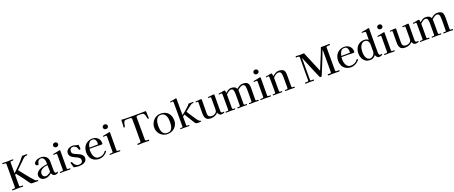

<svg xmlns="http://www.w3.org/2000/svg" viewBox="198 -2806 11464 4843"><g transform="rotate(-20 5930.5 -385.0)"><path d="M721 -16Q721 0 705 0Q677 0 649 0Q621 0 593 0Q574 0 552.5 -0.5Q531 -1 517 -14Q513 -18 509.5 -21.5Q506 -25 503 -29Q442 -115 379.5 -200Q317 -285 250 -367L221 -343Q221 -270 221.5 -198Q222 -126 222 -53Q222 -37 237 -32.5Q252 -28 270 -28.5Q288 -29 298 -29Q306 -29 311.5 -26Q317 -23 317 -15Q317 -8 311.5 -3.5Q306 1 300 1Q278 1 255.5 -0.5Q233 -2 210 -2Q166 -2 122 0Q78 2 34 2Q19 2 19 -12Q19 -28 33.5 -27.5Q48 -27 58 -27Q85 -27 95.5 -31Q106 -35 108 -47Q110 -59 110 -81V-655Q110 -662 110 -668.5Q110 -675 109 -681Q108 -689 98 -697Q88 -705 80 -705H58Q52 -705 45.5 -704.5Q39 -704 33 -704Q14 -704 14 -719Q14 -735 28 -735Q41 -735 53.5 -734Q66 -733 78 -733Q100 -732 122 -731.5Q144 -731 166 -731Q198 -731 229 -733Q260 -735 291 -735Q310 -735 310 -719Q310 -712 305 -708.5Q300 -705 294 -705Q283 -705 271.5 -704.5Q260 -704 249 -704Q240 -704 231 -697Q222 -690 222 -680V-542Q222 -503 221.5 -464Q221 -425 220 -387Q316 -474 406 -567Q443 -605 476 -644.5Q509 -684 541 -726Q550 -737 561 -737Q576 -737 591 -736.5Q606 -736 620 -736Q633 -736 645.5 -736.5Q658 -737 671 -737Q676 -737 680.5 -732Q685 -727 685 -722Q685 -716 680 -711Q675 -706 669 -706Q642 -706 618.5 -698Q595 -690 575 -671L330 -433Q405 -338 481.5 -242Q558 -146 640 -56Q654 -41 669.5 -36Q685 -31 697.5 -30.5Q710 -30 715 -26Q721 -22 721 -16Z M1077 -116Q1075 -160 1074.5 -205Q1074 -250 1072 -294H1063Q1032 -294 996 -284.5Q960 -275 928 -256Q896 -237 875.5 -209Q855 -181 855 -145Q855 -101 878.5 -75.5Q902 -50 947 -50Q967 -50 992 -61Q1017 -72 1040 -87.5Q1063 -103 1077 -116ZM1262 -52Q1262 -45 1255.5 -35.5Q1249 -26 1244 -21Q1231 -9 1214 -4.5Q1197 0 1180 0Q1139 0 1117 -20Q1095 -40 1084 -77Q1047 -44 1001.5 -22Q956 0 905 0Q866 0 833 -14.5Q800 -29 779.5 -58Q759 -87 759 -128Q759 -168 779 -198Q799 -228 830 -249Q861 -270 894 -283Q937 -301 982.5 -309.5Q1028 -318 1073 -326Q1072 -356 1070 -393Q1068 -430 1054 -457Q1044 -478 1023.5 -495.5Q1003 -513 978 -513Q936 -513 909 -489Q882 -465 874 -424Q873 -417 873 -409Q873 -401 871 -395Q869 -388 859.5 -384Q850 -380 843 -380Q821 -380 805.5 -391.5Q790 -403 790 -427Q790 -440 794 -449Q800 -466 815.5 -481.5Q831 -497 850.5 -508.5Q870 -520 886 -525Q908 -532 935 -536.5Q962 -541 984 -541Q1037 -541 1079.5 -518.5Q1122 -496 1146.5 -456Q1171 -416 1171 -361V-330Q1171 -272 1170.5 -214.5Q1170 -157 1173 -99Q1175 -80 1181 -62.5Q1187 -45 1211 -45Q1223 -45 1234.5 -51Q1246 -57 1255 -57Q1262 -57 1262 -52Z M1589 -15Q1589 -9 1583.5 -4Q1578 1 1572 1Q1537 1 1502 -0.5Q1467 -2 1432 -2Q1403 -2 1373.5 -0.5Q1344 1 1315 1Q1310 1 1306 -4.5Q1302 -10 1302 -14Q1302 -26 1313 -27Q1325 -29 1338.5 -28Q1352 -27 1364 -27Q1377 -27 1386 -33.5Q1395 -40 1395 -53V-183L1396 -457Q1396 -471 1391.5 -480.5Q1387 -490 1370 -490Q1357 -490 1343.5 -488Q1330 -486 1316 -486Q1312 -486 1306 -488.5Q1300 -491 1300 -496Q1300 -509 1310 -511Q1323 -515 1336 -516.5Q1349 -518 1362 -520Q1390 -525 1417.5 -531.5Q1445 -538 1473 -544Q1479 -546 1484 -546Q1502 -546 1502 -531Q1502 -412 1501 -292.5Q1500 -173 1500 -53Q1500 -35 1517 -31.5Q1534 -28 1547 -28Q1555 -28 1562.5 -28.5Q1570 -29 1577 -29Q1581 -29 1585 -24Q1589 -19 1589 -15ZM1507 -708Q1507 -680 1487 -663Q1467 -646 1440 -646Q1413 -646 1393 -663Q1373 -680 1373 -708Q1373 -736 1393 -753Q1413 -770 1440 -770Q1467 -770 1487 -753Q1507 -736 1507 -708Z M2027 -148Q2027 -103 2007 -74Q1987 -45 1954.5 -29Q1922 -13 1884 -6.5Q1846 0 1809 0Q1790 0 1771.5 -3Q1753 -6 1735 -9Q1720 -12 1704.5 -13Q1689 -14 1675 -18Q1668 -42 1662.5 -66.5Q1657 -91 1649 -114Q1648 -119 1643.5 -131.5Q1639 -144 1639 -148Q1639 -158 1648.5 -161Q1658 -164 1665 -164Q1670 -164 1674.5 -160Q1679 -156 1681 -152Q1686 -145 1689 -137Q1692 -129 1696 -121Q1703 -109 1709.5 -97.5Q1716 -86 1726 -77Q1744 -59 1768.5 -47.5Q1793 -36 1818 -36Q1865 -36 1895.5 -54.5Q1926 -73 1926 -125Q1926 -156 1906.5 -177.5Q1887 -199 1856 -215.5Q1825 -232 1790.5 -247.5Q1756 -263 1725 -282.5Q1694 -302 1674.5 -329.5Q1655 -357 1655 -397Q1655 -446 1681 -478Q1707 -510 1747.5 -525.5Q1788 -541 1831 -541Q1860 -541 1883.5 -534.5Q1907 -528 1934 -518Q1946 -514 1962 -514Q1967 -514 1972.5 -514Q1978 -514 1983 -515Q1986 -489 1990.5 -461.5Q1995 -434 1995 -408Q1995 -398 1989 -390.5Q1983 -383 1972 -383Q1955 -383 1949 -397Q1945 -406 1942.5 -416Q1940 -426 1937 -436Q1925 -469 1894 -490Q1863 -511 1828 -511Q1781 -511 1762 -482.5Q1743 -454 1743 -411Q1743 -395 1750 -382Q1757 -369 1768 -358Q1778 -348 1790 -341Q1802 -334 1815 -328Q1844 -315 1880.5 -299.5Q1917 -284 1950.5 -264Q1984 -244 2005.5 -215.5Q2027 -187 2027 -148Z M2453 -354Q2453 -382 2450.5 -410Q2448 -438 2438.5 -461.5Q2429 -485 2409 -499.5Q2389 -514 2353 -514Q2308 -514 2280.5 -489Q2253 -464 2238 -426.5Q2223 -389 2216 -352Q2238 -351 2260.5 -350.5Q2283 -350 2305 -350Q2342 -350 2379 -351.5Q2416 -353 2453 -354ZM2581 -122Q2581 -119 2579 -115Q2574 -106 2561 -92.5Q2548 -79 2533.5 -67Q2519 -55 2510 -48Q2476 -24 2435 -10.5Q2394 3 2352 3Q2317 3 2276.5 -8.5Q2236 -20 2206 -39Q2150 -76 2124.5 -135.5Q2099 -195 2099 -260Q2099 -334 2128 -398Q2157 -462 2221 -502Q2250 -520 2287 -531Q2324 -542 2358 -542Q2418 -542 2463.5 -518Q2509 -494 2535 -449.5Q2561 -405 2561 -344Q2561 -325 2551.5 -320.5Q2542 -316 2525 -316Q2505 -316 2485 -317Q2465 -318 2445 -319Q2418 -320 2391.5 -320.5Q2365 -321 2339 -321Q2307 -321 2274.5 -321Q2242 -321 2210 -320Q2209 -304 2208 -289Q2207 -274 2207 -258Q2207 -223 2215 -184.5Q2223 -146 2240.5 -113Q2258 -80 2287 -59Q2316 -38 2359 -38Q2403 -38 2442 -51Q2481 -64 2514 -93Q2524 -102 2531.5 -112Q2539 -122 2547 -132Q2553 -140 2563 -140Q2570 -140 2575.5 -134.5Q2581 -129 2581 -122Z M2924 -15Q2924 -9 2918.5 -4Q2913 1 2907 1Q2872 1 2837 -0.5Q2802 -2 2767 -2Q2738 -2 2708.5 -0.5Q2679 1 2650 1Q2645 1 2641 -4.5Q2637 -10 2637 -14Q2637 -26 2648 -27Q2660 -29 2673.5 -28Q2687 -27 2699 -27Q2712 -27 2721 -33.5Q2730 -40 2730 -53V-183L2731 -457Q2731 -471 2726.5 -480.5Q2722 -490 2705 -490Q2692 -490 2678.5 -488Q2665 -486 2651 -486Q2647 -486 2641 -488.5Q2635 -491 2635 -496Q2635 -509 2645 -511Q2658 -515 2671 -516.5Q2684 -518 2697 -520Q2725 -525 2752.5 -531.5Q2780 -538 2808 -544Q2814 -546 2819 -546Q2837 -546 2837 -531Q2837 -412 2836 -292.5Q2835 -173 2835 -53Q2835 -35 2852 -31.5Q2869 -28 2882 -28Q2890 -28 2897.5 -28.5Q2905 -29 2912 -29Q2916 -29 2920 -24Q2924 -19 2924 -15ZM2842 -708Q2842 -680 2822 -663Q2802 -646 2775 -646Q2748 -646 2728 -663Q2708 -680 2708 -708Q2708 -736 2728 -753Q2748 -770 2775 -770Q2802 -770 2822 -753Q2842 -736 2842 -708Z M3881 -543Q3881 -536 3876 -531.5Q3871 -527 3864 -527Q3860 -527 3854.5 -528Q3849 -529 3847 -533Q3847 -534 3844.5 -546.5Q3842 -559 3838.5 -576Q3835 -593 3831.5 -608Q3828 -623 3826 -629Q3822 -643 3815.5 -655.5Q3809 -668 3799 -679Q3790 -689 3765.5 -693Q3741 -697 3715.5 -697.5Q3690 -698 3677 -698Q3663 -698 3644.5 -697Q3626 -696 3612.5 -688.5Q3599 -681 3599 -660Q3599 -509 3599.5 -358Q3600 -207 3600 -56Q3600 -44 3610 -37.5Q3620 -31 3633 -29Q3646 -27 3655 -27Q3662 -27 3668.5 -28Q3675 -29 3682 -29Q3698 -29 3698 -13Q3698 -8 3695 -2Q3692 4 3685 4Q3650 4 3614 2Q3578 0 3542 0Q3493 0 3445 3Q3433 4 3421 5Q3409 6 3398 6Q3382 6 3382 -8Q3382 -16 3386.5 -22Q3391 -28 3400 -28Q3404 -28 3407.5 -27.5Q3411 -27 3415 -27Q3425 -27 3440 -28.5Q3455 -30 3467.5 -36.5Q3480 -43 3480 -56Q3480 -135 3480.5 -213.5Q3481 -292 3481 -371Q3481 -445 3480.5 -518.5Q3480 -592 3480 -665Q3480 -676 3468.5 -685Q3457 -694 3447 -695Q3430 -698 3411.5 -697.5Q3393 -697 3376 -697Q3346 -697 3323.5 -696Q3301 -695 3285.5 -683Q3270 -671 3259 -637Q3256 -628 3251.5 -604.5Q3247 -581 3242 -559.5Q3237 -538 3234 -533Q3231 -529 3227.5 -528Q3224 -527 3219 -527Q3211 -527 3206.5 -529Q3202 -531 3202 -540Q3202 -553 3204 -566Q3206 -579 3207 -592Q3209 -620 3210 -648Q3211 -676 3211 -704Q3211 -716 3213 -725Q3215 -734 3231 -734Q3241 -734 3250.5 -732.5Q3260 -731 3270 -731Q3278 -730 3286.5 -730Q3295 -730 3303 -729Q3359 -728 3421.5 -727.5Q3484 -727 3541 -727Q3597 -727 3659 -727.5Q3721 -728 3776 -729Q3795 -730 3813.5 -730.5Q3832 -731 3851 -731Q3866 -731 3870.5 -723.5Q3875 -716 3874.5 -705Q3874 -694 3874 -683Q3874 -658 3876 -633.5Q3878 -609 3879 -584Q3879 -574 3880 -564Q3881 -554 3881 -543Z M4350 -266Q4350 -307 4344 -350Q4338 -393 4321 -430Q4304 -467 4272.5 -489.5Q4241 -512 4189 -512Q4141 -512 4110.5 -488Q4080 -464 4064 -425.5Q4048 -387 4041.5 -344.5Q4035 -302 4035 -264Q4035 -222 4041.5 -180.5Q4048 -139 4065 -104Q4082 -69 4114 -48Q4146 -27 4197 -27Q4247 -27 4277.5 -49Q4308 -71 4323.5 -107Q4339 -143 4344.5 -185Q4350 -227 4350 -266ZM4464 -262Q4464 -186 4427.5 -126Q4391 -66 4329.5 -31.5Q4268 3 4192 3Q4117 3 4057 -31.5Q3997 -66 3961.5 -126Q3926 -186 3926 -260Q3926 -337 3961 -401Q3996 -465 4057 -503.5Q4118 -542 4196 -542Q4282 -542 4341.5 -507Q4401 -472 4432.5 -409Q4464 -346 4464 -262Z M5098 -17Q5098 -9 5082 -5Q5066 -1 5048 -0.5Q5030 0 5023 0Q4989 0 4966.5 -4.5Q4944 -9 4924 -40Q4881 -108 4839.5 -177Q4798 -246 4755 -315L4704 -278V-50Q4704 -41 4709 -34Q4714 -27 4724 -27Q4734 -27 4743.5 -28Q4753 -29 4763 -29Q4769 -29 4774.5 -26Q4780 -23 4780 -15Q4780 -8 4774.5 -4.5Q4769 -1 4763 -1Q4727 -1 4691.5 -2Q4656 -3 4621 -3Q4602 -3 4583 -1.5Q4564 0 4545 0Q4540 0 4536 -5.5Q4532 -11 4532 -15Q4532 -24 4541 -26.5Q4550 -29 4561 -28Q4572 -27 4577 -27Q4592 -27 4598.5 -30.5Q4605 -34 4605 -50V-687Q4605 -704 4600.5 -714.5Q4596 -725 4576 -725Q4566 -725 4555 -723Q4544 -721 4533 -721Q4522 -721 4522 -732Q4522 -739 4524.5 -741Q4527 -743 4534 -744Q4553 -748 4572.5 -750.5Q4592 -753 4611 -757Q4619 -759 4637 -762.5Q4655 -766 4672 -769.5Q4689 -773 4694 -773Q4704 -773 4704 -765V-317Q4751 -352 4796 -390Q4841 -428 4884 -467Q4900 -482 4915 -498Q4930 -514 4943 -532Q4948 -537 4953 -538.5Q4958 -540 4965 -540Q4976 -540 4985.5 -539.5Q4995 -539 5005 -539Q5019 -539 5032 -539.5Q5045 -540 5058 -540Q5067 -540 5071 -537.5Q5075 -535 5075 -525Q5075 -515 5062 -513Q5049 -511 5032.5 -509.5Q5016 -508 5003 -498Q4959 -466 4915.5 -432.5Q4872 -399 4829 -364Q4846 -333 4865.5 -303Q4885 -273 4904 -244Q4931 -204 4957.5 -163.5Q4984 -123 5012 -84Q5024 -67 5044 -50Q5064 -33 5085 -28Q5090 -27 5094 -25.5Q5098 -24 5098 -17Z M5721 -31Q5721 -18 5702.5 -11Q5684 -4 5662.5 -1.5Q5641 1 5631 1Q5597 1 5576.5 -23Q5556 -47 5545 -76Q5511 -36 5459 -16Q5407 4 5355 4Q5263 4 5226.5 -44Q5190 -92 5190 -179Q5190 -253 5190.5 -327.5Q5191 -402 5192 -477Q5192 -489 5187.5 -496.5Q5183 -504 5169 -504Q5161 -504 5153 -503Q5145 -502 5137 -502Q5133 -502 5128.5 -506Q5124 -510 5124 -513Q5124 -522 5128 -524Q5132 -526 5140 -527Q5150 -529 5160 -529Q5170 -529 5180 -530Q5198 -532 5215.5 -533Q5233 -534 5251 -535Q5259 -536 5267 -537Q5275 -538 5283 -538Q5288 -538 5292 -529.5Q5296 -521 5296 -516Q5296 -430 5294 -343.5Q5292 -257 5292 -171Q5292 -152 5293 -131Q5294 -110 5301 -92Q5312 -65 5340.5 -54Q5369 -43 5396 -43Q5425 -43 5455.5 -54.5Q5486 -66 5508 -88Q5530 -110 5533 -142Q5535 -161 5535 -180.5Q5535 -200 5535 -219V-480Q5535 -490 5528.5 -496Q5522 -502 5512 -502Q5502 -502 5492.5 -501Q5483 -500 5473 -500Q5458 -500 5458 -513Q5458 -520 5461.5 -522.5Q5465 -525 5471 -526Q5483 -528 5496 -528.5Q5509 -529 5522 -530Q5544 -532 5573 -536Q5602 -540 5622 -540Q5627 -540 5632.5 -534Q5638 -528 5637 -523Q5636 -416 5635 -308Q5634 -200 5634 -92Q5634 -70 5644 -54Q5654 -38 5679 -38Q5687 -38 5695 -40.5Q5703 -43 5711 -43Q5721 -43 5721 -31Z M6640 -15Q6640 -8 6634.5 -3.5Q6629 1 6622 1Q6612 1 6602.5 0.5Q6593 0 6582 -1Q6563 -2 6545 -2Q6527 -2 6508 -2Q6478 -2 6448.5 -0.5Q6419 1 6390 1Q6386 1 6381.5 -4Q6377 -9 6377 -13Q6377 -24 6387.5 -26.5Q6398 -29 6411 -28Q6424 -27 6431 -27Q6457 -27 6457 -53Q6457 -117 6458 -180.5Q6459 -244 6459 -308Q6459 -328 6458 -359.5Q6457 -391 6454 -421.5Q6451 -452 6443 -469Q6435 -489 6417 -497.5Q6399 -506 6378 -506Q6357 -506 6332 -493Q6307 -480 6283.5 -462Q6260 -444 6245 -430Q6247 -417 6247 -402.5Q6247 -388 6247 -374Q6247 -345 6247.5 -315.5Q6248 -286 6248 -257Q6248 -206 6247.5 -155Q6247 -104 6247 -53Q6247 -40 6258.5 -33.5Q6270 -27 6282 -27Q6290 -27 6297.5 -28Q6305 -29 6313 -29Q6318 -29 6322 -24Q6326 -19 6326 -15Q6326 -8 6320.5 -3.5Q6315 1 6308 1Q6298 1 6288.5 0.5Q6279 0 6268 -1Q6249 -2 6230.5 -2Q6212 -2 6194 -2Q6165 -2 6136.5 -0.5Q6108 1 6079 1Q6075 1 6070.5 -4Q6066 -9 6066 -13Q6066 -25 6077 -27Q6087 -29 6097.5 -28Q6108 -27 6118 -27Q6144 -27 6144 -53Q6144 -120 6144.5 -186.5Q6145 -253 6145 -320Q6145 -340 6144.5 -368Q6144 -396 6140.5 -424Q6137 -452 6129 -469Q6122 -485 6107 -494.5Q6092 -504 6074 -504Q6061 -504 6047 -501Q6031 -497 6009.5 -483Q5988 -469 5968 -452.5Q5948 -436 5936 -423Q5936 -331 5936 -238Q5936 -145 5936 -53Q5936 -40 5946 -33.5Q5956 -27 5967 -27Q5975 -27 5982 -28Q5989 -29 5996 -29Q6001 -29 6005 -24Q6009 -19 6009 -15Q6009 -8 6003.5 -3.5Q5998 1 5991 1Q5982 1 5973 0.5Q5964 0 5954 -1Q5936 -2 5918 -2Q5900 -2 5882 -2Q5853 -2 5823 -0.5Q5793 1 5763 1Q5758 1 5754 -4Q5750 -9 5750 -13Q5750 -25 5761 -27Q5772 -29 5783.5 -28Q5795 -27 5806 -27Q5833 -27 5833 -53Q5833 -154 5832.5 -255.5Q5832 -357 5832 -458Q5832 -472 5828 -483.5Q5824 -495 5807 -495Q5794 -495 5782 -492Q5770 -489 5757 -489Q5742 -489 5742 -504Q5742 -512 5752 -515Q5757 -517 5763.5 -517Q5770 -517 5776 -518Q5790 -520 5803.5 -522.5Q5817 -525 5830 -527Q5848 -530 5866 -535Q5884 -540 5903 -540Q5915 -540 5920 -533Q5927 -522 5929 -500.5Q5931 -479 5932 -466Q5963 -492 6002.5 -517.5Q6042 -543 6084 -543Q6134 -543 6172 -528Q6210 -513 6235 -467Q6268 -496 6310 -520.5Q6352 -545 6397 -545Q6464 -545 6500 -527Q6536 -509 6550.5 -470Q6565 -431 6565 -367Q6565 -289 6563.5 -210.5Q6562 -132 6562 -54Q6562 -39 6571.5 -34Q6581 -29 6594.5 -29Q6608 -29 6618 -29Q6626 -29 6633 -27Q6640 -25 6640 -15Z M6968 -15Q6968 -9 6962.5 -4Q6957 1 6951 1Q6916 1 6881 -0.5Q6846 -2 6811 -2Q6782 -2 6752.5 -0.5Q6723 1 6694 1Q6689 1 6685 -4.5Q6681 -10 6681 -14Q6681 -26 6692 -27Q6704 -29 6717.5 -28Q6731 -27 6743 -27Q6756 -27 6765 -33.5Q6774 -40 6774 -53V-183L6775 -457Q6775 -471 6770.5 -480.5Q6766 -490 6749 -490Q6736 -490 6722.5 -488Q6709 -486 6695 -486Q6691 -486 6685 -488.5Q6679 -491 6679 -496Q6679 -509 6689 -511Q6702 -515 6715 -516.5Q6728 -518 6741 -520Q6769 -525 6796.5 -531.5Q6824 -538 6852 -544Q6858 -546 6863 -546Q6881 -546 6881 -531Q6881 -412 6880 -292.5Q6879 -173 6879 -53Q6879 -35 6896 -31.5Q6913 -28 6926 -28Q6934 -28 6941.5 -28.5Q6949 -29 6956 -29Q6960 -29 6964 -24Q6968 -19 6968 -15ZM6886 -708Q6886 -680 6866 -663Q6846 -646 6819 -646Q6792 -646 6772 -663Q6752 -680 6752 -708Q6752 -736 6772 -753Q6792 -770 6819 -770Q6846 -770 6866 -753Q6886 -736 6886 -708Z M7609 -14Q7609 -5 7603 -2Q7597 1 7589 1Q7558 1 7526 0Q7494 -1 7462 -1Q7437 -1 7410.5 0Q7384 1 7358 1Q7354 1 7350 -4Q7346 -9 7346 -13Q7346 -26 7356 -28Q7367 -30 7377.5 -29Q7388 -28 7398 -28Q7424 -28 7425 -54Q7427 -77 7426.5 -100Q7426 -123 7426 -145V-269Q7426 -290 7425.5 -325.5Q7425 -361 7423 -395.5Q7421 -430 7415 -448Q7398 -499 7347 -499Q7317 -499 7297.5 -490.5Q7278 -482 7253 -465Q7238 -454 7223.5 -441Q7209 -428 7197 -413Q7197 -323 7197 -233.5Q7197 -144 7197 -55Q7197 -42 7208 -35.5Q7219 -29 7230 -29Q7238 -29 7245.5 -30Q7253 -31 7260 -31Q7264 -31 7268 -26Q7272 -21 7272 -17Q7272 -10 7266.5 -5.5Q7261 -1 7255 -1Q7224 -1 7193 -2Q7162 -3 7131 -3Q7106 -3 7081 -2Q7056 -1 7031 -1Q7025 -1 7021 -5.5Q7017 -10 7017 -15Q7017 -26 7027 -28.5Q7037 -31 7049 -30Q7061 -29 7068 -29Q7092 -29 7094 -55Q7095 -69 7095 -83Q7095 -97 7095 -110Q7095 -196 7094.5 -283Q7094 -370 7093 -457Q7093 -468 7089 -482Q7085 -496 7071 -496Q7058 -496 7046 -492Q7034 -488 7021 -488Q7008 -488 7008 -500Q7008 -507 7010 -509Q7012 -511 7019 -512Q7037 -517 7056 -519.5Q7075 -522 7094 -526Q7111 -530 7128 -534.5Q7145 -539 7162 -539Q7174 -539 7179 -532Q7184 -525 7186.5 -510Q7189 -495 7190.5 -480Q7192 -465 7192 -456Q7225 -487 7270 -513.5Q7315 -540 7361 -540Q7396 -540 7431 -532Q7466 -524 7491.5 -502.5Q7517 -481 7523 -440Q7525 -423 7527 -404.5Q7529 -386 7529 -369Q7529 -291 7529 -213Q7529 -135 7529 -57Q7529 -40 7538 -34Q7547 -28 7563 -28Q7571 -28 7578.5 -29Q7586 -30 7594 -30Q7600 -30 7604.5 -24.5Q7609 -19 7609 -14Z M8812 -15Q8812 -8 8806 -4Q8800 0 8793 0Q8759 0 8724 -0.5Q8689 -1 8654 -1Q8636 -1 8617.5 -1Q8599 -1 8581 0Q8564 1 8547 2Q8530 3 8513 3Q8494 3 8494 -17Q8494 -27 8499.5 -29.5Q8505 -32 8513 -32Q8521 -32 8529.5 -31.5Q8538 -31 8546 -31Q8570 -31 8579.5 -35.5Q8589 -40 8590 -51.5Q8591 -63 8591 -84V-668Q8554 -570 8515.5 -472Q8477 -374 8437 -276Q8420 -235 8403 -194.5Q8386 -154 8369 -113Q8362 -95 8355 -76.5Q8348 -58 8339 -41Q8335 -34 8327.5 -31Q8320 -28 8312 -28Q8304 -28 8296.5 -31Q8289 -34 8285 -41Q8278 -57 8271 -72.5Q8264 -88 8257 -104Q8242 -138 8227.5 -171.5Q8213 -205 8199 -238Q8156 -340 8114 -442.5Q8072 -545 8029 -647Q8029 -499 8029.5 -351Q8030 -203 8030 -55Q8030 -38 8042 -34.5Q8054 -31 8067 -31Q8079 -31 8091 -32Q8103 -33 8114 -33Q8120 -33 8122.5 -27Q8125 -21 8125 -16Q8125 -11 8121 -5.5Q8117 0 8111 0Q8084 0 8056.5 -1.5Q8029 -3 8002 -3Q7979 -3 7955 -1Q7931 1 7908 1Q7898 1 7892.5 -1Q7887 -3 7887 -17Q7887 -31 7904 -31Q7911 -31 7918.5 -30Q7926 -29 7933 -29Q7947 -29 7964 -32.5Q7981 -36 7982 -55Q7983 -72 7982.5 -90.5Q7982 -109 7982 -127Q7982 -158 7982 -188.5Q7982 -219 7982 -250Q7982 -356 7983 -462.5Q7984 -569 7984 -675Q7984 -692 7969 -698Q7954 -704 7940 -704Q7931 -704 7922 -702.5Q7913 -701 7904 -701Q7897 -701 7892.5 -707Q7888 -713 7888 -719Q7888 -736 7905 -736Q7917 -736 7929 -735Q7941 -734 7953 -734Q7974 -733 7995 -732.5Q8016 -732 8037 -732Q8057 -732 8077.5 -733.5Q8098 -735 8117 -736L8349 -183Q8403 -322 8462 -459Q8521 -596 8571 -736Q8597 -736 8623.5 -735.5Q8650 -735 8676 -735Q8705 -735 8735 -737Q8765 -739 8794 -739Q8801 -739 8805 -733.5Q8809 -728 8809 -722Q8809 -716 8805 -710Q8801 -704 8794 -704Q8782 -704 8770 -705Q8758 -706 8745 -706Q8735 -706 8719.5 -700.5Q8704 -695 8704 -682Q8704 -605 8704 -528Q8704 -451 8704 -374Q8704 -304 8704 -233.5Q8704 -163 8704 -92Q8704 -83 8704 -68Q8704 -53 8708 -45Q8713 -35 8724.5 -33.5Q8736 -32 8745 -32Q8758 -32 8770.5 -32.5Q8783 -33 8795 -33Q8812 -33 8812 -15Z M9215 -354Q9215 -382 9212.5 -410Q9210 -438 9200.5 -461.5Q9191 -485 9171 -499.5Q9151 -514 9115 -514Q9070 -514 9042.5 -489Q9015 -464 9000 -426.5Q8985 -389 8978 -352Q9000 -351 9022.5 -350.5Q9045 -350 9067 -350Q9104 -350 9141 -351.5Q9178 -353 9215 -354ZM9343 -122Q9343 -119 9341 -115Q9336 -106 9323 -92.5Q9310 -79 9295.5 -67Q9281 -55 9272 -48Q9238 -24 9197 -10.5Q9156 3 9114 3Q9079 3 9038.5 -8.5Q8998 -20 8968 -39Q8912 -76 8886.5 -135.5Q8861 -195 8861 -260Q8861 -334 8890 -398Q8919 -462 8983 -502Q9012 -520 9049 -531Q9086 -542 9120 -542Q9180 -542 9225.5 -518Q9271 -494 9297 -449.5Q9323 -405 9323 -344Q9323 -325 9313.5 -320.5Q9304 -316 9287 -316Q9267 -316 9247 -317Q9227 -318 9207 -319Q9180 -320 9153.5 -320.5Q9127 -321 9101 -321Q9069 -321 9036.5 -321Q9004 -321 8972 -320Q8971 -304 8970 -289Q8969 -274 8969 -258Q8969 -223 8977 -184.5Q8985 -146 9002.5 -113Q9020 -80 9049 -59Q9078 -38 9121 -38Q9165 -38 9204 -51Q9243 -64 9276 -93Q9286 -102 9293.5 -112Q9301 -122 9309 -132Q9315 -140 9325 -140Q9332 -140 9337.5 -134.5Q9343 -129 9343 -122Z M9772 -373Q9772 -405 9760 -434Q9748 -463 9724.5 -482Q9701 -501 9666 -501Q9620 -501 9589.5 -477.5Q9559 -454 9542 -416.5Q9525 -379 9518 -337Q9511 -295 9511 -258Q9511 -225 9517 -187.5Q9523 -150 9538.5 -116Q9554 -82 9580.5 -61Q9607 -40 9649 -40Q9669 -40 9690.5 -52Q9712 -64 9726 -78Q9748 -99 9760 -125.5Q9772 -152 9772 -182ZM9965 -39Q9965 -26 9946 -17Q9927 -8 9904.5 -3Q9882 2 9872 2Q9833 2 9813 -24Q9793 -50 9780 -82Q9758 -48 9721.5 -25.5Q9685 -3 9644 -3Q9613 -3 9579.5 -8Q9546 -13 9520 -29Q9463 -65 9433.5 -126Q9404 -187 9404 -253Q9404 -333 9434 -396.5Q9464 -460 9522.5 -497Q9581 -534 9664 -534Q9687 -534 9719 -522.5Q9751 -511 9770 -497V-680Q9770 -710 9757 -714Q9744 -718 9718 -718Q9708 -718 9699 -717.5Q9690 -717 9680 -717Q9676 -717 9669.5 -720.5Q9663 -724 9663 -729Q9663 -737 9669 -739.5Q9675 -742 9681 -743Q9703 -748 9724.5 -750.5Q9746 -753 9767 -756Q9789 -760 9810 -764.5Q9831 -769 9852 -775Q9855 -776 9860 -776Q9875 -776 9875 -763Q9875 -644 9874 -524.5Q9873 -405 9873 -286V-118Q9873 -102 9876.5 -84.5Q9880 -67 9890.5 -55Q9901 -43 9921 -43Q9931 -43 9940 -46.5Q9949 -50 9956 -50Q9961 -50 9963 -46.5Q9965 -43 9965 -39Z M10292 -15Q10292 -9 10286.5 -4Q10281 1 10275 1Q10240 1 10205 -0.5Q10170 -2 10135 -2Q10106 -2 10076.5 -0.5Q10047 1 10018 1Q10013 1 10009 -4.5Q10005 -10 10005 -14Q10005 -26 10016 -27Q10028 -29 10041.5 -28Q10055 -27 10067 -27Q10080 -27 10089 -33.5Q10098 -40 10098 -53V-183L10099 -457Q10099 -471 10094.5 -480.5Q10090 -490 10073 -490Q10060 -490 10046.5 -488Q10033 -486 10019 -486Q10015 -486 10009 -488.5Q10003 -491 10003 -496Q10003 -509 10013 -511Q10026 -515 10039 -516.5Q10052 -518 10065 -520Q10093 -525 10120.5 -531.5Q10148 -538 10176 -544Q10182 -546 10187 -546Q10205 -546 10205 -531Q10205 -412 10204 -292.5Q10203 -173 10203 -53Q10203 -35 10220 -31.5Q10237 -28 10250 -28Q10258 -28 10265.5 -28.5Q10273 -29 10280 -29Q10284 -29 10288 -24Q10292 -19 10292 -15ZM10210 -708Q10210 -680 10190 -663Q10170 -646 10143 -646Q10116 -646 10096 -663Q10076 -680 10076 -708Q10076 -736 10096 -753Q10116 -770 10143 -770Q10170 -770 10190 -753Q10210 -736 10210 -708Z M10937 -31Q10937 -18 10918.5 -11Q10900 -4 10878.5 -1.5Q10857 1 10847 1Q10813 1 10792.5 -23Q10772 -47 10761 -76Q10727 -36 10675 -16Q10623 4 10571 4Q10479 4 10442.5 -44Q10406 -92 10406 -179Q10406 -253 10406.5 -327.5Q10407 -402 10408 -477Q10408 -489 10403.5 -496.5Q10399 -504 10385 -504Q10377 -504 10369 -503Q10361 -502 10353 -502Q10349 -502 10344.5 -506Q10340 -510 10340 -513Q10340 -522 10344 -524Q10348 -526 10356 -527Q10366 -529 10376 -529Q10386 -529 10396 -530Q10414 -532 10431.5 -533Q10449 -534 10467 -535Q10475 -536 10483 -537Q10491 -538 10499 -538Q10504 -538 10508 -529.5Q10512 -521 10512 -516Q10512 -430 10510 -343.5Q10508 -257 10508 -171Q10508 -152 10509 -131Q10510 -110 10517 -92Q10528 -65 10556.5 -54Q10585 -43 10612 -43Q10641 -43 10671.5 -54.5Q10702 -66 10724 -88Q10746 -110 10749 -142Q10751 -161 10751 -180.5Q10751 -200 10751 -219V-480Q10751 -490 10744.5 -496Q10738 -502 10728 -502Q10718 -502 10708.5 -501Q10699 -500 10689 -500Q10674 -500 10674 -513Q10674 -520 10677.5 -522.5Q10681 -525 10687 -526Q10699 -528 10712 -528.5Q10725 -529 10738 -530Q10760 -532 10789 -536Q10818 -540 10838 -540Q10843 -540 10848.5 -534Q10854 -528 10853 -523Q10852 -416 10851 -308Q10850 -200 10850 -92Q10850 -70 10860 -54Q10870 -38 10895 -38Q10903 -38 10911 -40.5Q10919 -43 10927 -43Q10937 -43 10937 -31Z M11856 -15Q11856 -8 11850.5 -3.5Q11845 1 11838 1Q11828 1 11818.5 0.5Q11809 0 11798 -1Q11779 -2 11761 -2Q11743 -2 11724 -2Q11694 -2 11664.5 -0.5Q11635 1 11606 1Q11602 1 11597.5 -4Q11593 -9 11593 -13Q11593 -24 11603.5 -26.5Q11614 -29 11627 -28Q11640 -27 11647 -27Q11673 -27 11673 -53Q11673 -117 11674 -180.5Q11675 -244 11675 -308Q11675 -328 11674 -359.5Q11673 -391 11670 -421.5Q11667 -452 11659 -469Q11651 -489 11633 -497.5Q11615 -506 11594 -506Q11573 -506 11548 -493Q11523 -480 11499.5 -462Q11476 -444 11461 -430Q11463 -417 11463 -402.5Q11463 -388 11463 -374Q11463 -345 11463.5 -315.5Q11464 -286 11464 -257Q11464 -206 11463.5 -155Q11463 -104 11463 -53Q11463 -40 11474.5 -33.5Q11486 -27 11498 -27Q11506 -27 11513.5 -28Q11521 -29 11529 -29Q11534 -29 11538 -24Q11542 -19 11542 -15Q11542 -8 11536.5 -3.5Q11531 1 11524 1Q11514 1 11504.5 0.5Q11495 0 11484 -1Q11465 -2 11446.5 -2Q11428 -2 11410 -2Q11381 -2 11352.5 -0.5Q11324 1 11295 1Q11291 1 11286.5 -4Q11282 -9 11282 -13Q11282 -25 11293 -27Q11303 -29 11313.5 -28Q11324 -27 11334 -27Q11360 -27 11360 -53Q11360 -120 11360.5 -186.5Q11361 -253 11361 -320Q11361 -340 11360.5 -368Q11360 -396 11356.5 -424Q11353 -452 11345 -469Q11338 -485 11323 -494.5Q11308 -504 11290 -504Q11277 -504 11263 -501Q11247 -497 11225.5 -483Q11204 -469 11184 -452.5Q11164 -436 11152 -423Q11152 -331 11152 -238Q11152 -145 11152 -53Q11152 -40 11162 -33.5Q11172 -27 11183 -27Q11191 -27 11198 -28Q11205 -29 11212 -29Q11217 -29 11221 -24Q11225 -19 11225 -15Q11225 -8 11219.5 -3.5Q11214 1 11207 1Q11198 1 11189 0.5Q11180 0 11170 -1Q11152 -2 11134 -2Q11116 -2 11098 -2Q11069 -2 11039 -0.5Q11009 1 10979 1Q10974 1 10970 -4Q10966 -9 10966 -13Q10966 -25 10977 -27Q10988 -29 10999.5 -28Q11011 -27 11022 -27Q11049 -27 11049 -53Q11049 -154 11048.5 -255.5Q11048 -357 11048 -458Q11048 -472 11044 -483.5Q11040 -495 11023 -495Q11010 -495 10998 -492Q10986 -489 10973 -489Q10958 -489 10958 -504Q10958 -512 10968 -515Q10973 -517 10979.5 -517Q10986 -517 10992 -518Q11006 -520 11019.5 -522.5Q11033 -525 11046 -527Q11064 -530 11082 -535Q11100 -540 11119 -540Q11131 -540 11136 -533Q11143 -522 11145 -500.5Q11147 -479 11148 -466Q11179 -492 11218.5 -517.5Q11258 -543 11300 -543Q11350 -543 11388 -528Q11426 -513 11451 -467Q11484 -496 11526 -520.5Q11568 -545 11613 -545Q11680 -545 11716 -527Q11752 -509 11766.5 -470Q11781 -431 11781 -367Q11781 -289 11779.5 -210.5Q11778 -132 11778 -54Q11778 -39 11787.5 -34Q11797 -29 11810.5 -29Q11824 -29 11834 -29Q11842 -29 11849 -27Q11856 -25 11856 -15Z"/></g></svg>

Font: Kaisei Tokumin Medium
Style: Regular
Weight: 500
Designer: Font-Kai, 金井和夫
Foundry: KAZUO KANAI
Version: Version 5.003